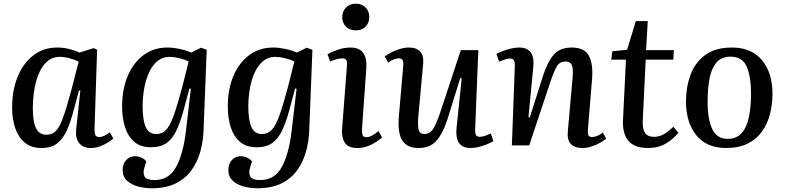

<svg xmlns="http://www.w3.org/2000/svg" viewBox="-20 -780 4210 1030"><path d="M487 -87Q487 -64 492 -54.5Q497 -45 513 -45Q526 -45 540.5 -52Q555 -59 569 -70L588 -37Q571 -21 536.5 -3.5Q502 14 468 14Q425 14 404 -13Q383 -40 389 -90L411 -294L404 -295L375 -188Q359 -127 339 -81.5Q319 -36 287 -11Q255 14 203 14Q148 14 113.5 -14.5Q79 -43 62 -91.5Q45 -140 45 -202Q45 -296 75 -369Q105 -442 159.5 -483.5Q214 -525 286 -525Q323 -525 355.5 -516Q388 -507 406 -498L483 -522L501 -513ZM229 -57Q259 -57 279 -76.5Q299 -96 317.5 -147Q336 -198 362 -294L402 -449Q381 -460 353 -467.5Q325 -475 299 -475Q255 -475 223 -440.5Q191 -406 174 -344.5Q157 -283 156 -202Q156 -126 173.5 -91.5Q191 -57 229 -57Z M1004 -304 996 -305 965 -189Q948 -126 927 -81Q906 -36 873.5 -13Q841 10 790 10Q734 10 700 -19.5Q666 -49 650.5 -98.5Q635 -148 635 -208Q635 -301 665 -372Q695 -443 749.5 -484Q804 -525 878 -525Q908 -525 942 -518Q976 -511 1006 -498L1058 -524L1089 -513L1072 -82Q1070 -22 1054.5 33.5Q1039 89 1007 133.5Q975 178 922.5 204Q870 230 793 230Q757 230 721 220.5Q685 211 661.5 189.5Q638 168 638 132Q638 99 657 78.5Q676 58 705 58Q722 58 738.5 65.5Q755 73 765 86L756 114Q745 148 755.5 167Q766 186 809 186Q887 186 925.5 114.5Q964 43 978 -82ZM819 -61Q848 -61 869.5 -82Q891 -103 911 -158Q931 -213 958 -314L992 -450Q971 -461 941.5 -468Q912 -475 890 -475Q845 -475 813 -441.5Q781 -408 763.5 -348.5Q746 -289 745 -211Q745 -137 761.5 -99Q778 -61 819 -61Z M1571 -304 1563 -305 1532 -189Q1515 -126 1494 -81Q1473 -36 1440.5 -13Q1408 10 1357 10Q1301 10 1267 -19.5Q1233 -49 1217.5 -98.5Q1202 -148 1202 -208Q1202 -301 1232 -372Q1262 -443 1316.5 -484Q1371 -525 1445 -525Q1475 -525 1509 -518Q1543 -511 1573 -498L1625 -524L1656 -513L1639 -82Q1637 -22 1621.5 33.5Q1606 89 1574 133.5Q1542 178 1489.5 204Q1437 230 1360 230Q1324 230 1288 220.5Q1252 211 1228.5 189.5Q1205 168 1205 132Q1205 99 1224 78.5Q1243 58 1272 58Q1289 58 1305.5 65.5Q1322 73 1332 86L1323 114Q1312 148 1322.5 167Q1333 186 1376 186Q1454 186 1492.5 114.5Q1531 43 1545 -82ZM1386 -61Q1415 -61 1436.5 -82Q1458 -103 1478 -158Q1498 -213 1525 -314L1559 -450Q1538 -461 1508.5 -468Q1479 -475 1457 -475Q1412 -475 1380 -441.5Q1348 -408 1330.5 -348.5Q1313 -289 1312 -211Q1312 -137 1328.5 -99Q1345 -61 1386 -61Z M1816 -688Q1816 -719 1836 -739.5Q1856 -760 1889 -760Q1921 -760 1941 -740Q1961 -720 1961 -689Q1961 -657 1941 -637Q1921 -617 1889 -617Q1856 -617 1836 -637Q1816 -657 1816 -688ZM1841 -426Q1843 -449 1837.5 -458Q1832 -467 1816 -467Q1790 -467 1751 -450L1737 -489Q1756 -500 1790.5 -512.5Q1825 -525 1861 -525Q1953 -525 1945 -412L1922 -88Q1921 -65 1925.5 -54.5Q1930 -44 1946 -44Q1972 -44 2010 -77L2030 -43Q2019 -33 1999 -19.5Q1979 -6 1953 4Q1927 14 1898 14Q1847 14 1829.5 -14.5Q1812 -43 1815 -86Z M2044 -477Q2067 -495 2104.5 -510Q2142 -525 2172 -525Q2258 -525 2250 -437L2224 -155Q2220 -105 2226 -83Q2232 -61 2258 -61Q2284 -61 2301 -84.5Q2318 -108 2340 -172L2452 -511H2546L2529 -87Q2528 -65 2533.5 -55.5Q2539 -46 2554 -46Q2566 -46 2581 -51Q2596 -56 2613 -64L2627 -23Q2604 -9 2568.5 2.5Q2533 14 2506 14Q2460 14 2442 -14Q2424 -42 2429 -92L2457 -360L2449 -361L2380 -139Q2355 -62 2320.5 -24Q2286 14 2225 14Q2164 14 2138 -26.5Q2112 -67 2120 -159L2143 -424Q2145 -449 2139.5 -458Q2134 -467 2119 -467Q2106 -467 2090.5 -460.5Q2075 -454 2062 -444Z M3232 -36Q3220 -26 3199 -14Q3178 -2 3153 6Q3128 14 3106 14Q3018 14 3026 -74L3052 -366Q3056 -414 3047 -432Q3038 -450 3014 -450Q2983 -450 2967.5 -424.5Q2952 -399 2932 -339L2819 0H2726L2742 -428Q2742 -448 2736.5 -457Q2731 -466 2716 -466Q2698 -466 2658 -449L2643 -491Q2654 -497 2674 -505Q2694 -513 2718.5 -519Q2743 -525 2765 -525Q2851 -525 2841 -421L2815 -152L2822 -150L2893 -373Q2918 -450 2951.5 -487.5Q2985 -525 3047 -525Q3115 -525 3139 -481Q3163 -437 3156 -354L3134 -87Q3132 -64 3136.5 -54.5Q3141 -45 3157 -45Q3170 -45 3185.5 -51.5Q3201 -58 3214 -69Z M3265 -505 3344 -513 3391 -667H3455L3446 -511H3595L3592 -460H3444L3428 -132Q3426 -89 3440 -67.5Q3454 -46 3488 -46Q3518 -46 3543 -61Q3568 -76 3592 -100L3619 -68Q3593 -34 3552 -10Q3511 14 3457 14Q3383 14 3351 -25Q3319 -64 3322 -134L3338 -460H3259Z M3876 14Q3770 14 3715 -55Q3660 -124 3660 -236Q3660 -312 3684 -378Q3708 -444 3762.5 -484.5Q3817 -525 3907 -525Q4011 -525 4067.5 -457.5Q4124 -390 4124 -277Q4124 -220 4110.5 -167.5Q4097 -115 4067.5 -74Q4038 -33 3990.5 -9.5Q3943 14 3876 14ZM3883 -35Q3933 -35 3960.5 -68Q3988 -101 3998.5 -156Q4009 -211 4009 -277Q4009 -368 3986 -422Q3963 -476 3899 -476Q3851 -476 3824 -445Q3797 -414 3786.5 -359.5Q3776 -305 3776 -233Q3776 -140 3801 -87.5Q3826 -35 3883 -35Z"/></svg>

Font: Literata 36pt Medium
Style: Italic
Weight: 500
Italic angle: -2°
Designer: Latin by Veronika Burian and Jose Scaglione. Greek by Irene Vlachou. Cyrillic by Vera Evstafieva
Foundry: TypeTogether
Version: Version 3.002